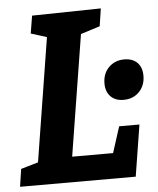

<svg xmlns="http://www.w3.org/2000/svg" viewBox="-52 -748 650 792"><g transform="rotate(-5 272.5 -352.0)"><path d="M-1 0 10 -73 99 -99 79 -78 166 -622 181 -600 98 -626 110 -699 395 -704 384 -631 289 -601 307 -623 219 -74 205 -105H410L386 -82L428 -213H512L478 0ZM456 -320Q422 -320 402.5 -340Q383 -360 383 -394Q383 -435 408.5 -460.5Q434 -486 473 -486Q507 -486 526.5 -466.5Q546 -447 546 -412Q546 -372 521 -346Q496 -320 456 -320Z"/></g></svg>

Font: Bitter Thin
Style: Bold Italic
Weight: 700
Italic angle: -9°
Version: Version 3.021